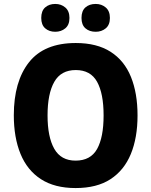

<svg xmlns="http://www.w3.org/2000/svg" viewBox="-20 -943 767 973"><path d="M677 -358Q677 -245 643 -162.5Q609 -80 540 -35Q471 10 363 10Q257 10 187.5 -35Q118 -80 84 -163Q50 -246 50 -359Q50 -530 127 -627.5Q204 -725 364 -725Q471 -725 540.5 -680.5Q610 -636 643.5 -553.5Q677 -471 677 -358ZM221 -358Q221 -249 255 -189Q289 -129 363 -129Q439 -129 472 -188Q505 -247 505 -358Q505 -469 472 -528.5Q439 -588 364 -588Q289 -588 255 -528Q221 -468 221 -358ZM189 -852Q189 -888 209 -905.5Q229 -923 260 -923Q290 -923 311 -905Q332 -887 332 -852Q332 -817 311 -799.5Q290 -782 260 -782Q229 -782 209 -799.5Q189 -817 189 -852ZM393 -852Q393 -888 413 -905.5Q433 -923 465 -923Q495 -923 516 -905Q537 -887 537 -852Q537 -817 516 -799.5Q495 -782 465 -782Q433 -782 413 -799.5Q393 -817 393 -852Z"/></svg>

Font: Noto Sans Devanagari UI SemiCondensed ExtraBold
Style: Regular
Weight: 800
Width: 4
Designer: Jelle Bosma - Monotype Design Team
Foundry: Monotype Imaging Inc.
Version: Version 2.004; ttfautohint (v1.8.4.7-5d5b)